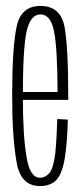

<svg xmlns="http://www.w3.org/2000/svg" viewBox="-20 -624 280 647"><path d="M114.5 3V-25Q80.5 -25 69.5 -95.5Q57 -165 57 -301Q57 -460 69.5 -517.5Q82.5 -575.5 116 -575.5Q151 -575.5 162 -518.5Q173.5 -462.5 174 -314H51.5V-287.5H210Q210 -295 210 -301Q210 -467 197 -536Q183 -604 116 -604Q50.5 -604 36 -534Q21 -463.5 21 -301Q21 -163.5 35.5 -80Q48.5 3 114.5 3ZM114.5 -25V3Q149.5 3 169.5 -17Q189.5 -37.5 198.5 -92Q207 -146.5 208.5 -221L173 -223Q171.5 -162 166.5 -110Q160.5 -58.5 147 -41.5Q133 -25 114.5 -25Z"/></svg>

Font: Anybody ExtraCondensed ExtraLight
Style: Regular
Weight: 250
Width: 2
Version: Version 1.113;gftools[0.9.25]